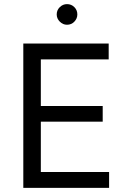

<svg xmlns="http://www.w3.org/2000/svg" viewBox="-20 -911 632 931"><path d="M93 0V-700H507V-623H178V-397H478V-321H178V-77H509V0ZM305 -791Q285 -791 270 -806Q255 -821 255 -841Q255 -862 270 -876.5Q285 -891 305 -891Q326 -891 340.5 -876.5Q355 -862 355 -841Q355 -821 340.5 -806Q326 -791 305 -791Z"/></svg>

Font: Figtree
Style: Regular
Weight: 400
Designer: Erik Kennedy
Foundry: Erik Kennedy
Version: Version 2.002